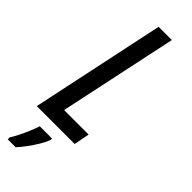

<svg xmlns="http://www.w3.org/2000/svg" viewBox="-309 -728 964 964"><g transform="rotate(45 173.0 -246.5)"><path d="M-1 0 150 -714H244L110 -83H284L268 0ZM14 207Q25 190 38 164Q51 138 63 110Q75 82 81 61H168V71Q161 92 144 120.5Q127 149 107 176Q87 203 70 221H14Z"/></g></svg>

Font: Noto Sans ExtraCondensed Medium
Style: Italic
Weight: 500
Width: 2
Italic angle: -12°
Designer: Monotype Design Team
Foundry: Monotype Imaging Inc.
Version: Version 2.013; ttfautohint (v1.8.4.7-5d5b)